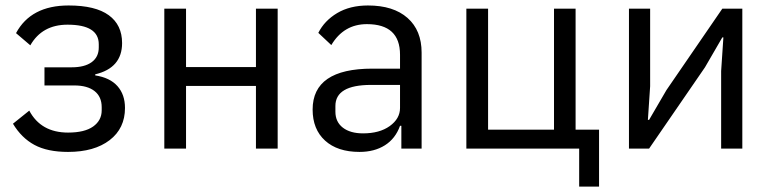

<svg xmlns="http://www.w3.org/2000/svg" viewBox="-20 -548 2842 708"><path d="M231 12.2Q327.6 12.2 384.3 -31.2Q440.9 -74.7 440.9 -149.9Q440.9 -199.2 413.1 -230.5Q385.3 -261.7 331.1 -270V-273.9Q430.2 -297.4 430.2 -389.2Q430.2 -456.1 381.1 -491.9Q332 -527.8 232.9 -527.8Q93.8 -527.8 39.1 -425.8L91.8 -380.9Q135.3 -457 229 -457Q344.2 -457 344.2 -384.8V-373Q344.2 -337.9 318.1 -318.8Q292 -299.8 244.1 -299.8H144V-232.9H253.9Q302.2 -232.9 328.6 -212.2Q355 -191.4 355 -152.8V-141.1Q355 -104 323.5 -81.5Q292 -59.1 231 -59.1Q130.9 -59.1 87.9 -140.1L27.8 -91.8Q59.1 -39.6 106.9 -13.7Q154.8 12.2 231 12.2Z M585.9 -516.1V0H666V-231H923.8V0H1003.9V-516.1H923.8V-300.8H666V-516.1Z M1336.9 -527.8Q1430.7 -527.8 1482.7 -481.9Q1534.7 -436 1534.7 -354V0H1460V-84H1455.1Q1438 -36.6 1399.2 -12.2Q1360.4 12.2 1305.7 12.2Q1224.6 12.2 1178.7 -29.5Q1132.8 -71.3 1132.8 -144Q1132.8 -294.9 1353 -294.9H1455.1V-346.2Q1455.1 -459 1333 -459Q1247.6 -459 1201.7 -381.8L1153.8 -426.8Q1176.3 -471.7 1223.4 -499.8Q1270.5 -527.8 1336.9 -527.8ZM1455.1 -149.9V-234.9H1348.6Q1216.8 -234.9 1216.8 -157.2V-136.2Q1216.8 -98.6 1244.1 -77.4Q1271.5 -56.2 1318.8 -56.2Q1379.4 -56.2 1417 -83Q1455.1 -110.4 1455.1 -149.9Z M2115.7 0V140.1H2189V-69.8H2102.5V-516.1H2022.9V-69.8H1779.8V-516.1H1699.7V0Z M2299.3 -516.1V0H2373.5L2579.6 -299.8L2643.6 -410.2H2647.5L2639.2 -286.1V0H2717.3V-516.1H2643.6L2437.5 -215.8L2373.5 -106H2369.1L2377.4 -230V-516.1Z"/></svg>

Font: Plexus Sans
Style: Regular
Weight: 400
Version: Version 2.001;PS 002.001;hotconv 1.0.70;makeotf.lib2.5.58329